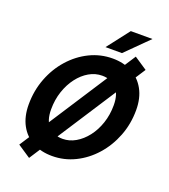

<svg xmlns="http://www.w3.org/2000/svg" viewBox="-170 -1024 1068 1216"><g transform="rotate(20 363.5 -415.5)"><path d="M51 -246Q51 -339 82.5 -421.5Q114 -504 170 -567Q226 -630 298.5 -665.5Q371 -701 453 -701Q526 -701 582.5 -671Q639 -641 671 -583Q703 -525 703 -444Q703 -351 671 -268.5Q639 -186 583 -123Q527 -60 454.5 -24.5Q382 11 301 11Q227 11 170.5 -19Q114 -49 82.5 -107Q51 -165 51 -246ZM195 -265Q195 -189 231 -151.5Q267 -114 327 -114Q372 -114 413.5 -138Q455 -162 488 -204.5Q521 -247 540 -303.5Q559 -360 559 -425Q559 -501 522.5 -538.5Q486 -576 427 -576Q381 -576 339.5 -552Q298 -528 265.5 -485.5Q233 -443 214 -386.5Q195 -330 195 -265ZM82 14 585 -762 672 -704 169 72ZM384 -753 500 -903H646L495 -753Z"/></g></svg>

Font: Radio Canada SemiBold
Style: Italic
Weight: 600
Italic angle: -12°
Designer: Charles Daoud, Etienne Aubert Bonn, Alexandre Saumier Demers, Jacques Le Bailly
Foundry: Radio-Canada
Version: Version 2.104; ttfautohint (v1.8.4.7-5d5b);gftools[0.9.28.de